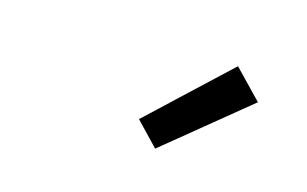

<svg xmlns="http://www.w3.org/2000/svg" viewBox="-41 -854 581 363"><g transform="rotate(15 250.0 -672.5)"><path d="M278 -577 234 -623 389 -768 443 -712Z"/></g></svg>

Font: Iosevka SS04
Style: Italic
Weight: 400
Italic angle: -9°
Monospace: yes
Designer: Belleve Invis
Foundry: Belleve Invis
Version: Version 19.0.0; ttfautohint (v1.8.4)